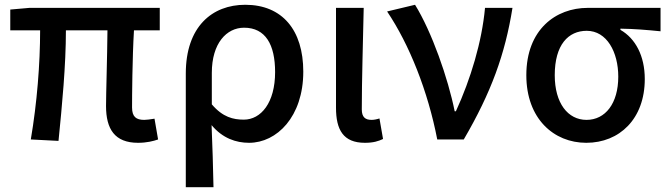

<svg xmlns="http://www.w3.org/2000/svg" viewBox="-20 -584 2799 804"><path d="M558 14C594 14 622 7 642 0L627 -87C608 -84 594 -82 584 -82C550 -82 533 -95 533 -134C533 -178 534 -341 541 -457H649V-551H103L23 -544V-457H148C148 -317 135 -153 109 0L225 6C240 -144 256 -310 256 -457H430C429 -345 424 -190 424 -140C424 -44 460 14 558 14Z M758 200H874C872 108 870 35 866 -60C912 -5 968 14 1023 14C1139 14 1250 -95 1250 -284C1250 -458 1162 -564 1007 -564C868 -564 758 -472 758 -276ZM1001 -83C957 -83 913 -93 867 -147V-279C867 -403 929 -468 1002 -468C1092 -468 1132 -397 1132 -282C1132 -154 1073 -83 1001 -83Z M1508 14C1544 14 1565 7 1584 -2L1569 -88C1557 -84 1545 -82 1536 -82C1510 -82 1495 -93 1495 -126C1495 -246 1500 -408 1503 -551H1387V-133C1387 -41 1417 14 1508 14Z M1811 0H1922C2037 -197 2095 -357 2126 -551H2011C1998 -409 1951 -253 1889 -118H1884C1856 -257 1788 -451 1718 -564L1601 -536C1694 -398 1772 -202 1811 0Z M2435 14C2574 14 2680 -86 2680 -253C2680 -350 2641 -423 2578 -459V-464C2638 -463 2685 -459 2746 -453V-551H2441C2308 -551 2184 -461 2184 -269C2184 -87 2299 14 2435 14ZM2436 -82C2358 -82 2303 -152 2303 -269C2303 -397 2360 -455 2437 -455C2521 -455 2569 -366 2569 -263C2569 -151 2515 -82 2436 -82Z"/></svg>

Font: GenYoGothic2 TW M
Style: Regular
Weight: 500
Version: Version 2.100;PS 2.1;hotconv 16.6.51;makeotf.lib2.5.65220 DE